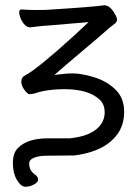

<svg xmlns="http://www.w3.org/2000/svg" viewBox="-20 -501 531 730"><path d="M263 90 160 91Q129 91 110 98.5Q91 106 91 121Q91 147 112 162Q125 171 125 181.5Q125 192 109 200.5Q93 209 76.5 209Q60 209 44.5 183.5Q29 158 29 118.5Q29 79 50 60Q86 25 161 25H244Q275 22 301 14Q338 2 358 -21Q378 -44 378 -74Q378 -104 359 -122Q317 -162 224 -162Q160 -162 112 -146Q103 -143 92 -143Q85 -143 73 -159Q61 -175 61 -191Q61 -207 75 -214Q120 -237 260 -364Q293 -394 317 -417L164 -404Q145 -403 128.5 -401Q112 -399 95 -397Q74 -397 59 -430Q53 -444 53 -455Q53 -465 62 -465Q92 -463 114 -463Q155 -463 163 -464Q340 -475 376 -481Q399 -481 418 -446Q425 -434 425 -426Q425 -417 415 -410L397 -396Q367 -369 295.5 -309Q224 -249 187 -216Q233 -222 254 -222Q290 -222 337.5 -207.5Q385 -193 418.5 -161Q452 -129 452 -76Q452 -22 422 15Q392 52 342 71Q305 85 263 90Z"/></svg>

Font: QiushuiShotai
Style: Regular
Weight: 600
Designer: Fontworks Inc.
Foundry: Fontworks Inc.
Version: Version 1.250